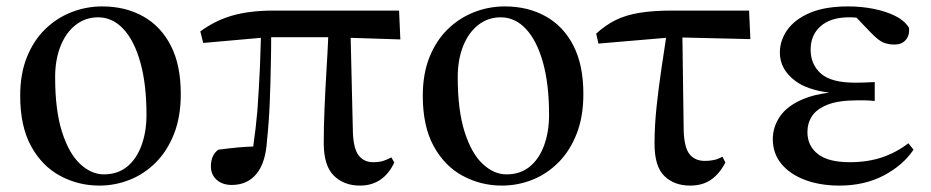

<svg xmlns="http://www.w3.org/2000/svg" viewBox="-20 -563 2904 599"><path d="M290 16Q224 16 167.5 -14.5Q111 -45 77 -107Q43 -169 43 -264Q43 -333 64 -385Q85 -437 121 -472Q157 -507 203 -525Q249 -543 299 -543Q371 -543 426.5 -512Q482 -481 513 -420.5Q544 -360 544 -270Q544 -199 523 -145.5Q502 -92 466 -56Q430 -20 384.5 -2Q339 16 290 16ZM304 -19Q347 -19 376.5 -43Q406 -67 421.5 -109.5Q437 -152 437 -205Q437 -300 418 -368Q399 -436 365 -472.5Q331 -509 286 -509Q247 -509 216.5 -485.5Q186 -462 169 -419.5Q152 -377 152 -322Q152 -219 173.5 -151.5Q195 -84 230 -51.5Q265 -19 304 -19Z M703 14Q674 14 656 -2Q638 -18 638 -44Q638 -61 643.5 -74Q649 -87 661 -96Q691 -100 722 -103Q745 -105 770 -106Q778 -161 783 -218Q788 -288 791 -355Q793 -402 794 -445L614 -429L605 -465Q651 -499 705 -514.5Q759 -530 834 -530H1225L1229 -440L1074 -445L1081 -149Q1083 -98 1099.5 -77.5Q1116 -57 1144 -57Q1163 -57 1175.5 -61Q1188 -65 1201 -72L1210 -56Q1194 -21 1167 -2.5Q1140 16 1103 16Q1053 16 1021.5 -15Q990 -46 990 -117Q990 -167 992.5 -226.5Q995 -286 999 -352Q1002 -399 1004 -447H826Q826 -407 825 -365Q824 -303 821.5 -242Q819 -181 813 -125Q809 -56 780.5 -21Q752 14 703 14Z M1546 16Q1480 16 1423.5 -14.5Q1367 -45 1333 -107Q1299 -169 1299 -264Q1299 -333 1320 -385Q1341 -437 1377 -472Q1413 -507 1459 -525Q1505 -543 1555 -543Q1627 -543 1682.5 -512Q1738 -481 1769 -420.5Q1800 -360 1800 -270Q1800 -199 1779 -145.5Q1758 -92 1722 -56Q1686 -20 1640.5 -2Q1595 16 1546 16ZM1560 -19Q1603 -19 1632.5 -43Q1662 -67 1677.5 -109.5Q1693 -152 1693 -205Q1693 -300 1674 -368Q1655 -436 1621 -472.5Q1587 -509 1542 -509Q1503 -509 1472.5 -485.5Q1442 -462 1425 -419.5Q1408 -377 1408 -322Q1408 -219 1429.5 -151.5Q1451 -84 1486 -51.5Q1521 -19 1560 -19Z M1847 -427 1840 -458Q1868 -484 1900 -500Q1932 -516 1975 -523Q2018 -530 2077 -530H2317L2321 -441L2109 -446L2113 -154Q2115 -101 2132 -81Q2149 -61 2179 -61Q2195 -61 2208 -64Q2221 -67 2234 -74L2243 -56Q2225 -21 2198.5 -2.5Q2172 16 2133 16Q2083 16 2052.5 -14Q2022 -44 2022 -114Q2022 -171 2028.5 -231.5Q2035 -292 2044 -352Q2051 -401 2058 -445Z M2599 16Q2539 16 2492 -1.5Q2445 -19 2418 -51.5Q2391 -84 2391 -129Q2391 -167 2413.5 -200Q2436 -233 2486 -254Q2519 -268 2567 -274Q2498 -283 2462 -310Q2413 -346 2413 -399Q2413 -437 2436.5 -470Q2460 -503 2507 -523Q2554 -543 2626 -543Q2667 -543 2705 -535.5Q2743 -528 2772.5 -513.5Q2802 -499 2816 -476Q2818 -452 2805.5 -438Q2793 -424 2771 -424Q2751 -424 2735.5 -430.5Q2720 -437 2696 -462L2652 -508Q2641 -509 2629 -509Q2572 -509 2540.5 -481.5Q2509 -454 2509 -408Q2509 -362 2541 -333.5Q2573 -305 2649 -305Q2663 -305 2676.5 -305.5Q2690 -306 2709 -307V-248Q2687 -250 2676 -250H2656Q2596 -250 2562 -236.5Q2528 -223 2513.5 -201Q2499 -179 2499 -151Q2499 -108 2531.5 -82.5Q2564 -57 2631 -57Q2687 -57 2731.5 -72Q2776 -87 2814 -116L2830 -96Q2797 -47 2737 -15.5Q2677 16 2599 16Z"/></svg>

Font: Early Summer Mincho SemiBold
Style: Regular
Weight: 600
Designer: GuiWonder
Version: Version 1.002